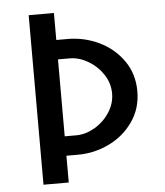

<svg xmlns="http://www.w3.org/2000/svg" viewBox="-52 -771 704 818"><g transform="rotate(-5 300.0 -362.5)"><path d="M101 -725H209V-609.5H258Q328.5 -609.5 392 -579Q455.5 -548.5 494.8 -492.2Q534 -436 534 -362Q534 -288.5 494.5 -232Q455 -175.5 391.8 -145Q328.5 -114.5 259 -114.5H209V0H101ZM259 -197.5Q298 -197.5 337 -220Q376 -242.5 401 -280.5Q426 -318.5 426 -362Q426 -406 401 -443.8Q376 -481.5 337.2 -504Q298.5 -526.5 259 -526.5H209V-197.5Z"/></g></svg>

Font: JuliaMono Medium
Style: Regular
Weight: 500
Monospace: yes
Designer: cormullion
Foundry: corm
Version: Version 0.054; ttfautohint (v1.8.4)